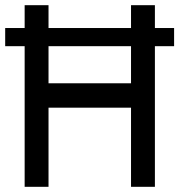

<svg xmlns="http://www.w3.org/2000/svg" viewBox="-45 -720 691 740"><path d="M626 -542H552V0H460V-305H142V0H50V-542H-25V-612H50V-700H142V-612H460V-700H552V-612H626ZM460 -542H142V-399H460Z"/></svg>

Font: Turret Road
Style: Bold
Weight: 700
Designer: Noponies
Foundry: Noponies
Version: Version 1.001; ttfautohint (v1.8)